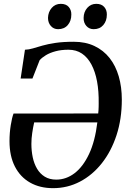

<svg xmlns="http://www.w3.org/2000/svg" viewBox="-20 -969 678 1000"><path d="M87.5 -560 110 -710Q130 -710.5 151.5 -717Q173 -723.5 201 -731.5Q229 -739.5 268.5 -745.5Q308 -751.5 364 -751.5Q425.5 -751.5 472.2 -729.2Q519 -707 550.8 -666.8Q582.5 -626.5 598.5 -571.2Q614.5 -516 614.5 -450Q614.5 -349.5 587 -265.2Q559.5 -181 510.5 -119Q461.5 -57 396.5 -23Q331.5 11 256.5 11Q188 11 137 -17.8Q86 -46.5 57.8 -101.2Q29.5 -156 29.5 -234Q29.5 -277 36 -317Q42.5 -357 50.5 -377.5L491.5 -378Q492.5 -386 493 -394.5Q493.5 -403 493.8 -412.2Q494 -421.5 494 -430.5Q495 -493.5 485.5 -544.8Q476 -596 456.2 -633Q436.5 -670 406.8 -690Q377 -710 336.5 -710Q299 -710 269.2 -702Q239.5 -694 219 -681.5Q198.5 -669 186.5 -655.5L149 -560ZM487 -331.5H158Q152 -305 147.8 -276.2Q143.5 -247.5 143.5 -219.5Q143.5 -183 150.5 -149.8Q157.5 -116.5 173 -90.2Q188.5 -64 213.2 -48.8Q238 -33.5 273 -33.5Q324.5 -33.5 368.5 -67Q412.5 -100.5 443.8 -166.8Q475 -233 487 -331.5ZM282.5 -817Q259.5 -817 244.8 -833.8Q230 -850.5 230 -876Q231 -907 249.5 -928Q268 -949 296.5 -949Q324 -949 338 -932.8Q352 -916.5 351.5 -893Q351.5 -860 333 -838.5Q314.5 -817 282.5 -817ZM468 -817Q444.5 -817 429.8 -833.8Q415 -850.5 415.5 -876Q416 -907 434.5 -928Q453 -949 481.5 -949Q508.5 -949 522.8 -932.8Q537 -916.5 536.5 -893Q536.5 -860 518 -838.5Q499.5 -817 468 -817Z"/></svg>

Font: Merriweather 60pt Medium
Style: Italic
Weight: 500
Italic angle: -7.8°
Version: Version 2.101